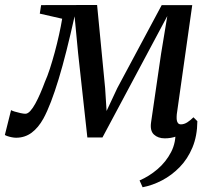

<svg xmlns="http://www.w3.org/2000/svg" viewBox="-49 -558 872 789"><path d="M628 10.5Q600.5 10.5 583.5 -5.2Q566.5 -21 572 -56.5L613 -337.5L638.5 -492L560 -345L372 7H310L272 -339L257.5 -491Q240.5 -414.5 224.2 -350Q208 -285.5 192 -233Q176 -180.5 160.5 -140Q145 -99.5 129.5 -71Q108.5 -33 80.8 -12.5Q53 8 17 8Q9 8 -1 6Q-11 4 -19 1.2Q-27 -1.5 -29 -3.5L-3.5 -105.5Q0 -103 11.2 -99.5Q22.5 -96 35.5 -93.2Q48.5 -90.5 55 -90.5Q65 -90.5 75.5 -102Q86 -113.5 96.5 -132.8Q107 -152 117 -175.2Q127 -198.5 135.5 -221.5Q145.5 -243.5 155.8 -275Q166 -306.5 175.8 -342.5Q185.5 -378.5 193.5 -414.5Q201.5 -450.5 206.5 -481L114.5 -502L120 -537L350 -537.5L383 -196L389 -102L433 -196L615.5 -537H741L677.5 -88.5Q676.5 -78 677 -68.5Q677.5 -59 681.8 -53Q686 -47 694.5 -47Q707.5 -47 720.5 -55.2Q733.5 -63.5 746 -76L762 -60Q756 -52 743.5 -40.2Q731 -28.5 713.8 -16.8Q696.5 -5 674.8 2.8Q653 10.5 628 10.5ZM762 -60Q761.5 1 741.8 48.2Q722 95.5 689.2 129Q656.5 162.5 616.8 183.2Q577 204 537 211.5L524.5 183.5Q564 166.5 598.5 137Q633 107.5 654 67.2Q675 27 672 -23.5Z"/></svg>

Font: Merriweather 60pt
Style: Italic
Weight: 400
Italic angle: -7.8°
Version: Version 2.101